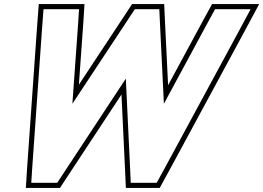

<svg xmlns="http://www.w3.org/2000/svg" viewBox="-20 -830 1289 940"><path d="M185.2 -681 193 -785H367L362.8 -719L334.4 -322L602.6 -728L640 -785H760L762.6 -728L782.4 -322L996.8 -719L1033 -785H1207L1151.2 -681L783.3 -1L747.1 65H620.1L617.6 8L596 -445L297.6 8L260.1 65H133.1L137.3 -1ZM160.3 -682.8 112.4 -2.7 106.5 90H273.6L318.4 21.8L574.7 -367.2L592.6 9.1L596.2 90H761.9L805.3 11L1173.2 -669.2L1248.8 -810H1018.2L974.9 -730.9L803 -412.7L787.5 -729.1L783.9 -810H626.5L581.7 -741.8L366.2 -415.4L387.8 -717.3L393.6 -810H169.8Z"/></svg>

Font: Nordica Plus
Style: NordicaClassicBkOblOl
Weight: 900
Version: Version 1.01